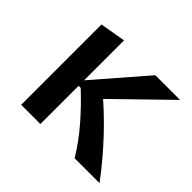

<svg xmlns="http://www.w3.org/2000/svg" viewBox="-110 -560 693 693"><g transform="rotate(45 236.5 -213.5)"><path d="M341 0Q308 -54 267 -101.5Q226 -149 177 -195H159V-215L335 -418H461L226 -189V-255Q294 -199 354.5 -135Q415 -71 468 0ZM68 0V-410L166 -427V0Z"/></g></svg>

Font: Ysabeau SemiBold
Style: Regular
Weight: 600
Designer: Christian Thalmann (Catharsis Fonts)
Version: Version 2.000;gftools[0.9.27.dev2+g8671c4b]